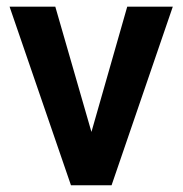

<svg xmlns="http://www.w3.org/2000/svg" viewBox="-20 -548 541 568"><path d="M143.6 -528.3 250.5 -157.7 356.4 -528.3H491.2L310.1 0H189.9L8.3 -528.3Z"/></svg>

Font: Vazirmatn UI FD SemiBold
Style: Regular
Weight: 600
Designer: Saber Rastikerdar
Foundry: Saber Rastikerdar
Version: Version 33.003